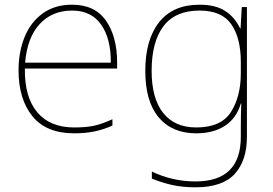

<svg xmlns="http://www.w3.org/2000/svg" viewBox="-20 -558 1163 818"><path d="M479 -291V-266H86Q84 -145 138.5 -80Q193 -15 296 -15Q345 -15 379 -22Q413 -29 459 -50V-23Q421 -6 382.5 2Q344 10 296 10Q177 10 118 -63Q59 -136 59 -259Q59 -336 84.5 -399.5Q110 -463 161.5 -500.5Q213 -538 287 -538Q384 -538 431.5 -470Q479 -402 479 -291ZM87 -291H452Q453 -393 411 -453Q369 -513 287 -513Q202 -513 149 -455.5Q96 -398 87 -291Z M1003 -437H1005L1010 -528H1032V25Q1032 126 980 183Q928 240 813 240Q757 240 713 230Q669 220 627 203V173Q715 215 813 215Q1006 215 1006 25V-17Q1006 -78 1008 -117H1006Q988 -55 939 -22.5Q890 10 816 10Q713 10 656 -58Q599 -126 599 -256Q599 -389 658 -463.5Q717 -538 830 -538Q898 -538 939 -511.5Q980 -485 1003 -437ZM626 -256Q626 -139 675 -77Q724 -15 816 -15Q922 -15 964 -81Q1006 -147 1006 -246V-294Q1006 -396 965.5 -454.5Q925 -513 830 -513Q727 -513 676.5 -446.5Q626 -380 626 -256Z"/></svg>

Font: Noto Sans UI Thin
Style: Regular
Weight: 250
Designer: Monotype Design Team
Foundry: Monotype Imaging Inc.
Version: Version 1.001